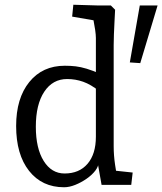

<svg xmlns="http://www.w3.org/2000/svg" viewBox="-20 -779 684 809"><path d="M250 10Q157 10 102.5 -59Q48 -128 48 -248Q48 -365 103.5 -433.5Q159 -502 253 -502Q278 -502 299 -499.5Q320 -497 345 -489.5Q370 -482 405 -467L398 -395Q363 -423 330.5 -434.5Q298 -446 263 -446Q202 -446 166.5 -392.5Q131 -339 131 -245Q131 -154 164 -101Q197 -48 252 -48Q314 -48 349 -89Q384 -130 384 -203V-619Q384 -632 381 -653Q378 -674 374 -693.5Q370 -713 368 -721L406 -688L284 -709L289 -759L391 -756H447L465 -738Q464 -717 462.5 -689Q461 -661 460 -634Q459 -607 459 -589V-163Q459 -124 465 -84Q471 -44 475 -27L436 -63L539 -52L533 0H408L388 -113L395 -96Q396 -79 382 -60.5Q368 -42 345 -26Q322 -10 297 0Q272 10 250 10ZM571 -513 527 -516 569 -756H644Z"/></svg>

Font: Andada Pro
Style: Regular
Weight: 400
Designer: Carolina Giovagnoli
Foundry: Huerta Tipografica
Version: Version 3.003